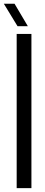

<svg xmlns="http://www.w3.org/2000/svg" viewBox="-35 -976 234 996"><path d="M51.5 0V-800H128V0ZM56 -840 -15 -956.5H40.5L109.5 -840Z"/></svg>

Font: Big Shoulders Display Thin Medium
Style: Regular
Weight: 500
Version: Version 2.002